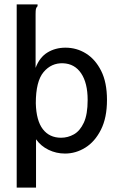

<svg xmlns="http://www.w3.org/2000/svg" viewBox="-20 -687 540 874"><path d="M56 -667H151V-659Q145 -653 143.5 -646Q142 -639 142 -622V-378Q160 -426 196 -448Q232 -470 278 -470Q329 -470 371.5 -443.5Q414 -417 440.5 -364.5Q467 -312 467 -232Q467 -151 439.5 -96.5Q412 -42 368.5 -15Q325 12 276 12Q236 12 201 -5Q166 -22 144 -53V167H56ZM258 -60Q289 -60 316.5 -75.5Q344 -91 361.5 -128.5Q379 -166 379 -232Q379 -309 349.5 -353Q320 -397 267 -399Q214 -401 178.5 -359Q143 -317 143 -217Q145 -138 175 -99Q205 -60 258 -60Z"/></svg>

Font: Inconsolata Medium
Style: Regular
Weight: 500
Monospace: yes
Designer: Raph Levien, Cyreal, Brenton Simpson
Foundry: Raph Levien, Cyreal, Google
Version: Version 3.001; ttfautohint (v1.8.2.53-6de2)